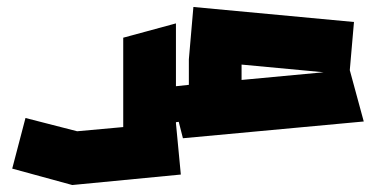

<svg xmlns="http://www.w3.org/2000/svg" viewBox="-20 -399 1077 550"><path d="M187 131 15 84 53 -61 201 -23 333 -35V-291L484 -332V-152L521 -156V-229L534 -379L994 -336L982 -198L1022 -51L504 -3L492 -50L484 -49V-46L498 101L187 131ZM672 -214V-170L907 -192Z"/></svg>

Font: Blaka Ink
Style: Regular
Weight: 400
Designer: Mohamed Gaber
Foundry: Kief Type Foundry
Version: Version 1.003; ttfautohint (v1.8.4.7-5d5b)